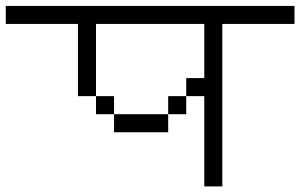

<svg xmlns="http://www.w3.org/2000/svg" viewBox="-20 -708 1040 665"><path d="M1000 -625V-687.5H0V-625H250Q250 -625 250 -375H312.5V-312.5H375V-250H562.5V-312.5H375V-375H312.5Q312.5 -375 312.5 -625H687.5V-437.5H625V-375H562.5V-312.5H625V-375H687.5V-62.5H750V-625Z"/></svg>

Font: Unifont
Style: Regular
Weight: 500
Version: Version 15.1.04